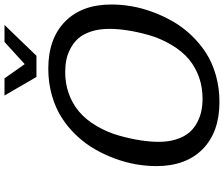

<svg xmlns="http://www.w3.org/2000/svg" viewBox="-91 -887 996 854"><g transform="rotate(-90 407.0 -460.0)"><path d="M203.1 -252.9Q203.1 -207.5 214.6 -172.6Q226.1 -137.7 244.6 -116.2Q263.2 -94.7 289.1 -81.1Q314.9 -67.4 340.6 -62.3Q366.2 -57.1 395 -57.1Q495.6 -57.1 569.8 -117.2Q607.4 -148.9 635.5 -197Q663.6 -245.1 678 -296.1Q692.4 -347.2 699 -391.1Q705.6 -435.1 705.6 -471.7Q705.6 -517.1 694.1 -552.2Q682.6 -587.4 664.1 -608.6Q645.5 -629.9 619.6 -643.8Q593.8 -657.7 568.1 -662.8Q542.5 -668 513.7 -668Q413.6 -668 339.4 -607.9Q301.8 -576.7 273.7 -528.6Q245.6 -480.5 231.2 -429.4Q216.8 -378.4 210 -334.2Q203.1 -290 203.1 -252.9ZM95.2 -262.7Q95.2 -306.2 103 -351.8Q110.8 -397.5 127.9 -444.6Q145 -491.7 169.7 -534.9Q194.3 -578.1 230.2 -616.5Q266.1 -654.8 309.1 -682.6Q352.1 -710.4 408.4 -726.8Q464.8 -743.2 528.3 -743.2Q662.1 -743.2 738 -668.7Q814 -594.2 814 -462.4Q814 -418.9 806.2 -373Q798.3 -327.1 781 -280Q763.7 -232.9 739 -189.7Q714.4 -146.5 678.5 -108.4Q642.6 -70.3 599.4 -42.2Q556.2 -14.2 499.8 2Q443.4 18.1 380.4 18.1Q246.6 18.1 170.9 -56.4Q95.2 -130.9 95.2 -262.7ZM548.8 -848.1 647.5 -938H723.1L585.9 -795.9H491.7L409.2 -938H485.4Z"/></g></svg>

Font: Aurulent Sans
Style: Italic
Weight: 400
Italic angle: -11°
Version: Version 2007.05.04